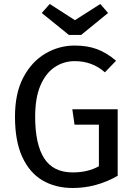

<svg xmlns="http://www.w3.org/2000/svg" viewBox="-20 -929 671 961"><path d="M344 12Q258 12 193 -26Q128 -64 91.5 -143.5Q55 -223 55 -345Q55 -462 96.5 -541Q138 -620 206.5 -660.5Q275 -701 354 -701Q417 -701 465.5 -683Q514 -665 561 -625L505 -567Q442 -623 354 -623Q299 -623 254 -593Q209 -563 182.5 -501.5Q156 -440 156 -345Q156 -206 201.5 -136Q247 -66 344 -66Q420 -66 475 -97V-305H353L342 -382H569V-49Q462 12 344 12ZM386 -754H325L189 -864L229 -909L355 -828L482 -909L521 -864Z"/></svg>

Font: Trujillo
Style: Regular
Weight: 400
Designer: Fira Sans original fonts by bBox Type GmbH, Carrois Corporate GbR, & Edenspiekermann AG / Changes by Cristiano Sobral
Foundry: Fira Sans original fonts by bBox Type GmbH, Carrois Corporate GbR, & Edenspiekermann AG / Changes by Cristiano Sobral
Version: Version 4.301;October 17, 2021;FontCreator 14.0.0.2814 64-bi